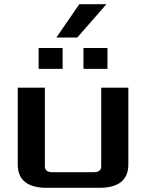

<svg xmlns="http://www.w3.org/2000/svg" viewBox="-20 -900 700 920"><path d="M65 -112V-480H195V-103Q195 -75 230 -75H430Q465 -75 465 -103V-480H595V-112Q595 0 455 0H205Q65 0 65 -112ZM165 -570V-670H280V-570ZM380 -570V-670H495V-570ZM250 -720 360 -880H490L350 -720Z"/></svg>

Font: Xolonium
Style: Regular
Weight: 400
Designer: Severin Meyer
Version: Version 4.2